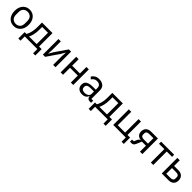

<svg xmlns="http://www.w3.org/2000/svg" viewBox="557 -2443 4497 4497"><g transform="rotate(45 2806.0 -194.0)"><path d="M280 12Q211 12 158.5 -21.5Q106 -55 76.5 -115.5Q47 -176 47 -258Q47 -340 76.5 -400.5Q106 -461 158.5 -494.5Q211 -528 280 -528Q349 -528 401.5 -494.5Q454 -461 483.5 -400.5Q513 -340 513 -258Q513 -176 483.5 -115.5Q454 -55 401.5 -21.5Q349 12 280 12ZM280 -59Q345 -59 386 -99Q427 -139 427 -221V-295Q427 -377 386 -417Q345 -457 280 -457Q216 -457 174.5 -417Q133 -377 133 -295V-221Q133 -139 174.5 -99Q216 -59 280 -59Z M566 140V-70H625Q646 -103 661.5 -147.5Q677 -192 685.5 -247.5Q694 -303 694 -367V-516H1043V-70H1129V140H1056V0H639V140ZM711 -70H963V-446H770V-363Q770 -261 752.5 -188Q735 -115 711 -70Z M1240 0V-516H1318V-230L1310 -106H1314L1378 -216L1584 -516H1658V0H1580V-286L1588 -410H1584L1520 -300L1314 0Z M1828 0V-516H1908V-301H2166V-516H2246V0H2166V-231H1908V0Z M2836 0H2791Q2759 0 2739 -13.5Q2719 -27 2710 -51Q2701 -75 2701 -106V-113L2732 -84H2697Q2681 -37 2641.5 -12.5Q2602 12 2548 12Q2466 12 2420.5 -30Q2375 -72 2375 -144Q2375 -193 2399 -226.5Q2423 -260 2471.5 -277.5Q2520 -295 2595 -295H2697V-346Q2697 -401 2667 -430Q2637 -459 2575 -459Q2529 -459 2497 -438Q2465 -417 2444 -382L2396 -427Q2417 -468 2463 -498Q2509 -528 2579 -528Q2672 -528 2724.5 -482Q2777 -436 2777 -354V-70H2836ZM2697 -235H2591Q2523 -235 2491 -215Q2459 -195 2459 -157V-136Q2459 -98 2487 -77Q2515 -56 2561 -56Q2601 -56 2631.5 -68.5Q2662 -81 2679.5 -102.5Q2697 -124 2697 -150Z M2896 140V-70H2955Q2976 -103 2991.5 -147.5Q3007 -192 3015.5 -247.5Q3024 -303 3024 -367V-516H3373V-70H3459V140H3386V0H2969V140ZM3041 -70H3293V-446H3100V-363Q3100 -261 3082.5 -188Q3065 -115 3041 -70Z M3986 140V0H3570V-516H3650V-70H3893V-516H3973V-70H4059V140Z M4124 0V-70H4181L4214 -146Q4225 -172 4241.5 -185.5Q4258 -199 4277 -202V-206Q4210 -212 4174 -251.5Q4138 -291 4138 -356Q4138 -405 4158.5 -441Q4179 -477 4217 -496.5Q4255 -516 4307 -516H4535V0H4455V-198H4321L4267 -71Q4250 -30 4228 -15Q4206 0 4179 0ZM4319 -266H4455V-446H4319Q4274 -446 4249 -429Q4224 -412 4224 -372V-339Q4224 -299 4249 -282.5Q4274 -266 4319 -266Z M4816 0V-446H4640V-516H5072V-446H4896V0Z M5177 0V-516H5257V-329H5404Q5456 -329 5494 -309Q5532 -289 5553 -252Q5574 -215 5574 -164Q5574 -112 5553.5 -75.5Q5533 -39 5495.5 -19.5Q5458 0 5405 0ZM5257 -70H5393Q5438 -70 5463 -87Q5488 -104 5488 -144V-186Q5488 -226 5463 -242.5Q5438 -259 5393 -259H5257Z"/></g></svg>

Font: IBM Plex Sans
Style: Regular
Weight: 400
Designer: Mike Abbink, Paul van der Laan, Pieter van Rosmalen
Foundry: Bold Monday
Version: Version 3.201